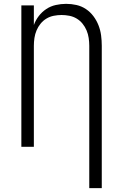

<svg xmlns="http://www.w3.org/2000/svg" viewBox="-20 -763 640 998"><path d="M444 215V-525Q444 -545 441 -565.5Q438 -586 430 -605Q422 -624 409 -640Q396 -656 378.5 -666.5Q361 -677 340.5 -681Q320 -685 300 -685Q280 -685 259.5 -681Q239 -677 221.5 -666.5Q204 -656 191 -640Q178 -624 170 -605Q162 -586 159 -565.5Q156 -545 156 -525V0H91V-735H156V-633Q165 -658 181.5 -679.5Q198 -701 220.5 -716Q243 -731 270 -737Q297 -743 324 -743Q351 -743 377.5 -737Q404 -731 426.5 -716Q449 -701 465.5 -679Q482 -657 492 -631.5Q502 -606 505.5 -579Q509 -552 509 -525V215Z"/></svg>

Font: Iosevka Light Extended
Style: Regular
Weight: 300
Width: 7
Monospace: yes
Designer: Belleve Invis
Foundry: Belleve Invis
Version: Version 32.5.0; ttfautohint (v1.8.4)